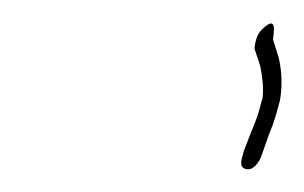

<svg xmlns="http://www.w3.org/2000/svg" viewBox="-20 -750 263 166"><path d="M200 -708 205 -693C207 -683 208 -674 207 -665L206 -662C204 -653 201 -645 198 -638L191 -620C188 -610 187 -606 192 -604C198 -602 204 -608 207 -618L213 -635C217 -644 219 -652 222 -663C224 -674 224 -687 221 -700L216 -716C218 -729 217 -735 206 -724C205 -723 201 -719 200 -708Z"/></svg>

Font: Stray Cat
Style: ExLtCnObl
Weight: 200
Version: Version 1.0